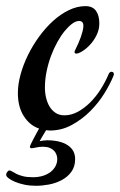

<svg xmlns="http://www.w3.org/2000/svg" viewBox="-84 -410 390 624"><path d="M33.2 193.8Q13.2 193.8 -4.4 190.2Q-22 186.5 -35.2 180.9Q-48.3 175.3 -56.2 169.2Q-64 163.1 -64 158.2Q-64 153.3 -60.5 148.7Q-57.1 144 -53.2 144Q-49.3 144 -44.2 147.5Q-39.1 150.9 -30.8 155Q-22.5 159.2 -9.5 162.6Q3.4 166 22.9 166Q41 166 55.7 161.4Q70.3 156.7 80.6 148.7Q90.8 140.6 96.4 129.9Q102.1 119.1 102.1 106.9Q102.1 99.6 99.4 92.3Q96.7 85 91.1 79.3Q85.4 73.7 76.7 70.3Q67.9 66.9 55.2 66.9Q43.9 66.9 33.7 69.3Q23.4 71.8 18.1 71.8Q13.2 71.8 13.2 65.9Q13.2 64.9 16.4 58.1Q19.5 51.3 24.4 42.2Q29.3 33.2 34.2 23.7Q39.1 14.2 43 7.8Q12.7 -2.4 -6.6 -32.5Q-25.9 -62.5 -25.9 -107.9Q-25.9 -136.2 -17.1 -168.2Q-8.3 -200.2 7.1 -231.4Q22.5 -262.7 43.5 -291.5Q64.5 -320.3 88.9 -342.3Q113.3 -364.3 140.1 -377.2Q167 -390.1 193.8 -390.1Q216.8 -390.1 227.8 -375Q238.8 -359.9 238.8 -334Q238.8 -313.5 229.7 -295.4Q220.7 -277.3 208.3 -264.2Q195.8 -251 183.3 -243.4Q170.9 -235.8 164.1 -235.8Q158.2 -235.8 158.2 -241.2Q158.2 -243.2 161.1 -249Q165.5 -257.8 170.2 -268.3Q174.8 -278.8 178.5 -289.1Q182.1 -299.3 184.6 -309.1Q187 -318.8 187 -326.2Q187 -341.8 172.9 -341.8Q162.6 -341.8 150.6 -333Q138.7 -324.2 126.2 -309.1Q113.8 -293.9 102.3 -273.2Q90.8 -252.4 81.8 -228.3Q72.8 -204.1 67.4 -177.7Q62 -151.4 62 -125Q62 -107.9 65.9 -91.8Q69.8 -75.7 77.4 -63.2Q85 -50.8 96.9 -43Q108.9 -35.2 125 -35.2Q147.5 -35.2 168.7 -46.6Q189.9 -58.1 208.7 -76.7Q227.5 -95.2 242.9 -119.4Q258.3 -143.6 269 -168.9Q270.5 -172.9 272.9 -174.8Q275.4 -176.8 277.8 -176.8Q281.2 -176.8 283.7 -175Q286.1 -173.3 286.1 -168.9Q286.1 -167.5 285.6 -166Q285.2 -164.6 284.2 -162.1Q273.9 -136.7 254.9 -106Q235.8 -75.2 209.2 -48.6Q182.6 -22 149.4 -3.9Q116.2 14.2 78.1 14.2Q75.2 14.2 72 13.7Q68.8 13.2 65.9 13.2Q60.5 22 54 32.7Q47.4 43.5 44.9 48.8Q48.8 47.9 56.2 46.9Q63.5 45.9 68.8 45.9Q111.3 45.9 135.7 61.8Q160.2 77.6 160.2 106.9Q160.2 131.8 147.7 148.7Q135.3 165.5 116.2 175.5Q97.2 185.5 75 189.7Q52.7 193.8 33.2 193.8Z"/></svg>

Font: Mervale Script
Style: Regular
Weight: 400
Designer: Astigmatic (AOETI)
Foundry: Astigmatic (AOETI)
Version: Version 1.000